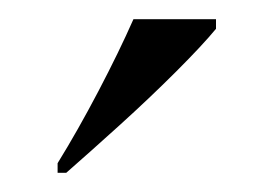

<svg xmlns="http://www.w3.org/2000/svg" viewBox="-20 -786 285 200"><path d="M40 -616Q61 -650 82.5 -691Q104 -732 119 -766H205V-756Q191 -739 163.5 -711.5Q136 -684 104.5 -655.5Q73 -627 49 -606H40Z"/></svg>

Font: Noto Serif Display SemiCondensed
Style: Regular
Weight: 400
Width: 4
Designer: Monotype Design Team
Foundry: Monotype Imaging Inc.
Version: Version 2.009